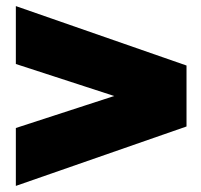

<svg xmlns="http://www.w3.org/2000/svg" viewBox="-20 -669 660 630"><path d="M32 -459V-649L592 -454V-254L32 -59V-249L447 -384V-324Z"/></svg>

Font: Unbounded Black
Style: Regular
Weight: 900
Designer: Luke Prowse, Jean-Baptiste Morizot, Fátima Lázaro, Florian Runge
Foundry: NaN
Version: Version 1.701;gftools[0.9.28.dev5+ged2979d]